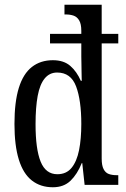

<svg xmlns="http://www.w3.org/2000/svg" viewBox="-20 -780 533 810"><path d="M203 10Q151 10 114.5 -18.5Q78 -47 59.5 -106.5Q41 -166 41 -257Q41 -350 59.5 -409.5Q78 -469 114.5 -497.5Q151 -526 203 -526Q249 -526 276.5 -502Q304 -478 321 -439H325Q325 -441 324.5 -453Q324 -465 324 -481.5Q324 -498 323.5 -514.5Q323 -531 323 -542V-597H191V-637H323V-650Q323 -679 314 -694Q305 -709 290.5 -714Q276 -719 258 -719H252V-760H409V-637H479V-597H409V-111Q409 -82 417 -66.5Q425 -51 439 -46Q453 -41 471 -41H479V0H337L327 -92H325Q306 -45 277.5 -17.5Q249 10 203 10ZM222 -45Q260 -45 282 -72Q304 -99 313.5 -146.5Q323 -194 323 -257Q323 -357 301 -415.5Q279 -474 221 -474Q189 -474 168.5 -449Q148 -424 139 -375.5Q130 -327 130 -256Q130 -151 151.5 -98Q173 -45 222 -45Z"/></svg>

Font: Noto Serif ExtraCondensed
Style: Regular
Weight: 400
Width: 2
Designer: Monotype Design Team
Foundry: Monotype Imaging Inc.
Version: Version 2.013